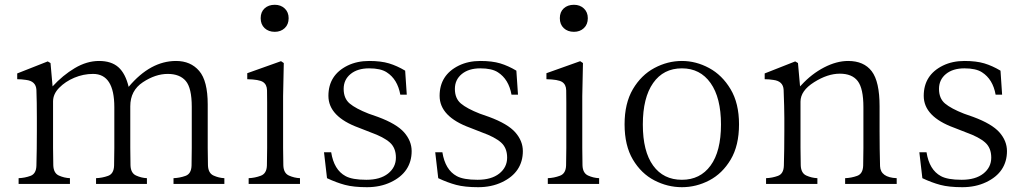

<svg xmlns="http://www.w3.org/2000/svg" viewBox="-20 -777 4324 811"><path d="M52.7 -442.4V-466.8L181.6 -517.6L193.4 -510.7L202.1 -412.1Q245.1 -459 295.9 -489.3Q346.7 -519.5 398.4 -519.5Q450.2 -519.5 480 -493.2Q509.8 -466.8 523.4 -410.2Q615.2 -519.5 723.6 -519.5Q785.2 -519.5 821.3 -477.5Q857.4 -435.5 857.4 -335.9V-152.3Q857.4 -112.3 858.4 -79.1Q859.4 -45.9 881.8 -35.6Q904.3 -25.4 927.7 -24.4V0H712.9V-24.4Q739.3 -25.4 763.7 -34.2Q788.1 -43 789.1 -77.6Q790 -112.3 790 -152.3V-326.2Q790 -405.3 764.6 -435.1Q739.3 -464.8 688.5 -464.8Q636.7 -464.8 583.5 -429.7Q530.3 -394.5 530.3 -328.1V-152.3Q530.3 -112.3 531.2 -79.1Q532.2 -45.9 554.7 -35.6Q577.1 -25.4 600.6 -24.4V0H385.7V-24.4Q412.1 -25.4 436.5 -34.2Q460.9 -43 461.9 -77.6Q462.9 -112.3 462.9 -152.3V-324.2Q462.9 -464.8 373 -464.8Q332 -464.8 293.9 -448.7Q255.9 -432.6 230 -406.2Q204.1 -379.9 204.1 -348.6V-152.3Q204.1 -112.3 205.1 -79.1Q206.1 -45.9 228.5 -35.6Q251 -25.4 275.4 -24.4V0H58.6V-24.4Q85 -25.4 108.9 -34.2Q132.8 -43 133.8 -77.1Q135.7 -146.5 135.7 -223.6V-279.3Q135.7 -347.7 133.8 -397.5Q131.8 -434.6 89.8 -439.5Q71.3 -442.4 52.7 -442.4Z M1024.4 -442.4V-467.8L1167 -518.6L1178.7 -510.7L1175.8 -371.1V-152.3Q1175.8 -112.3 1176.8 -79.1Q1177.7 -45.9 1200.2 -35.6Q1222.7 -25.4 1247.1 -24.4V0H1030.3V-24.4Q1056.6 -25.4 1081.5 -34.7Q1106.4 -43.9 1107.4 -78.1Q1108.4 -112.3 1108.4 -152.3V-343.8Q1108.4 -371.1 1107.9 -395.5Q1107.4 -419.9 1090.8 -430.7Q1074.2 -441.4 1024.4 -442.4ZM1081.1 -700.2Q1081.1 -726.6 1097.7 -741.7Q1114.3 -756.8 1140.6 -756.8Q1166 -756.8 1182.6 -741.2Q1199.2 -725.6 1199.2 -700.2Q1199.2 -673.8 1182.6 -658.2Q1166 -642.6 1140.6 -642.6Q1114.3 -642.6 1097.7 -658.2Q1081.1 -673.8 1081.1 -700.2Z M1348.6 -133.8H1378.9Q1390.6 -59.6 1439.5 -33.2Q1467.8 -17.6 1527.3 -17.6Q1585.9 -17.6 1619.1 -43.9Q1652.3 -70.3 1652.3 -111.3Q1652.3 -152.3 1626.5 -175.3Q1600.6 -198.2 1545.9 -217.8L1496.1 -237.3Q1367.2 -284.2 1367.2 -372.1Q1367.2 -460 1448.2 -500Q1488.3 -519.5 1539.1 -519.5Q1588.9 -519.5 1623 -509.3Q1657.2 -499 1691.4 -478.5L1698.2 -377H1670.9Q1659.2 -442.4 1613.3 -471.7Q1587.9 -488.3 1539.1 -488.3Q1490.2 -488.3 1460.9 -464.4Q1431.6 -440.4 1431.6 -401.4Q1431.6 -361.3 1457 -339.8Q1482.4 -318.4 1537.1 -296.9L1576.2 -283.2Q1655.3 -253.9 1687 -217.8Q1718.8 -181.6 1718.8 -138.7Q1718.8 -94.7 1696.8 -61.5Q1674.8 -28.3 1630.4 -7.3Q1585.9 13.7 1530.3 13.7Q1473.6 13.7 1437 3.9Q1400.4 -5.9 1361.3 -24.4Z M1818.4 -133.8H1848.6Q1860.4 -59.6 1909.2 -33.2Q1937.5 -17.6 1997.1 -17.6Q2055.7 -17.6 2088.9 -43.9Q2122.1 -70.3 2122.1 -111.3Q2122.1 -152.3 2096.2 -175.3Q2070.3 -198.2 2015.6 -217.8L1965.8 -237.3Q1836.9 -284.2 1836.9 -372.1Q1836.9 -460 1918 -500Q1958 -519.5 2008.8 -519.5Q2058.6 -519.5 2092.8 -509.3Q2127 -499 2161.1 -478.5L2168 -377H2140.6Q2128.9 -442.4 2083 -471.7Q2057.6 -488.3 2008.8 -488.3Q1960 -488.3 1930.7 -464.4Q1901.4 -440.4 1901.4 -401.4Q1901.4 -361.3 1926.8 -339.8Q1952.1 -318.4 2006.8 -296.9L2045.9 -283.2Q2125 -253.9 2156.7 -217.8Q2188.5 -181.6 2188.5 -138.7Q2188.5 -94.7 2166.5 -61.5Q2144.5 -28.3 2100.1 -7.3Q2055.7 13.7 2000 13.7Q1943.4 13.7 1906.7 3.9Q1870.1 -5.9 1831.1 -24.4Z M2288.1 -442.4V-467.8L2430.7 -518.6L2442.4 -510.7L2439.5 -371.1V-152.3Q2439.5 -112.3 2440.4 -79.1Q2441.4 -45.9 2463.9 -35.6Q2486.3 -25.4 2510.7 -24.4V0H2293.9V-24.4Q2320.3 -25.4 2345.2 -34.7Q2370.1 -43.9 2371.1 -78.1Q2372.1 -112.3 2372.1 -152.3V-343.8Q2372.1 -371.1 2371.6 -395.5Q2371.1 -419.9 2354.5 -430.7Q2337.9 -441.4 2288.1 -442.4ZM2344.7 -700.2Q2344.7 -726.6 2361.3 -741.7Q2377.9 -756.8 2404.3 -756.8Q2429.7 -756.8 2446.3 -741.2Q2462.9 -725.6 2462.9 -700.2Q2462.9 -673.8 2446.3 -658.2Q2429.7 -642.6 2404.3 -642.6Q2377.9 -642.6 2361.3 -658.2Q2344.7 -673.8 2344.7 -700.2Z M2618.2 -252Q2618.2 -340.8 2653.3 -400.4Q2688.5 -460 2744.1 -489.7Q2799.8 -519.5 2860.4 -519.5Q2919.9 -519.5 2975.1 -489.7Q3030.3 -460 3065.9 -400.4Q3101.6 -340.8 3101.6 -252Q3101.6 -162.1 3066.4 -103Q3031.2 -43.9 2976.1 -15.1Q2920.9 13.7 2860.4 13.7Q2799.8 13.7 2744.1 -15.1Q2688.5 -43.9 2653.3 -103Q2618.2 -162.1 2618.2 -252ZM2695.3 -251Q2695.3 -137.7 2738.8 -77.6Q2782.2 -17.6 2860.4 -17.6Q2937.5 -17.6 2981.4 -77.6Q3025.4 -137.7 3025.4 -251Q3025.4 -364.3 2981.4 -426.3Q2937.5 -488.3 2860.4 -488.3Q2782.2 -488.3 2738.8 -426.3Q2695.3 -364.3 2695.3 -251Z M3210 -442.4V-466.8L3338.9 -517.6L3350.6 -510.7L3359.4 -412.1L3365.2 -418Q3408.2 -464.8 3460.9 -492.2Q3513.7 -519.5 3562.5 -519.5Q3628.9 -519.5 3662.1 -476.1Q3695.3 -432.6 3695.3 -328.1V-223.6Q3695.3 -148.4 3697.3 -75.2Q3699.2 -27.3 3767.6 -24.4V0H3549.8V-24.4Q3576.2 -25.4 3600.6 -34.2Q3625 -43 3626 -77.6Q3627 -112.3 3627 -152.3V-324.2Q3627 -403.3 3603 -434.6Q3579.1 -465.8 3527.3 -465.8Q3475.6 -465.8 3418.5 -429.7Q3361.3 -393.6 3361.3 -347.7V-152.3Q3361.3 -112.3 3362.3 -79.1Q3363.3 -45.9 3385.7 -35.6Q3408.2 -25.4 3432.6 -24.4V0H3215.8V-24.4Q3242.2 -25.4 3266.1 -34.2Q3290 -43 3291 -77.1Q3293 -146.5 3293 -223.6V-279.3Q3293 -319.3 3290 -397.5Q3288.1 -434.6 3246.1 -439.5Q3228.5 -442.4 3210 -442.4Z M3863.3 -133.8H3893.6Q3905.3 -59.6 3954.1 -33.2Q3982.4 -17.6 4042 -17.6Q4100.6 -17.6 4133.8 -43.9Q4167 -70.3 4167 -111.3Q4167 -152.3 4141.1 -175.3Q4115.2 -198.2 4060.5 -217.8L4010.7 -237.3Q3881.8 -284.2 3881.8 -372.1Q3881.8 -460 3962.9 -500Q4002.9 -519.5 4053.7 -519.5Q4103.5 -519.5 4137.7 -509.3Q4171.9 -499 4206.1 -478.5L4212.9 -377H4185.5Q4173.8 -442.4 4127.9 -471.7Q4102.5 -488.3 4053.7 -488.3Q4004.9 -488.3 3975.6 -464.4Q3946.3 -440.4 3946.3 -401.4Q3946.3 -361.3 3971.7 -339.8Q3997.1 -318.4 4051.8 -296.9L4090.8 -283.2Q4169.9 -253.9 4201.7 -217.8Q4233.4 -181.6 4233.4 -138.7Q4233.4 -94.7 4211.4 -61.5Q4189.5 -28.3 4145 -7.3Q4100.6 13.7 4044.9 13.7Q3988.3 13.7 3951.7 3.9Q3915 -5.9 3876 -24.4Z"/></svg>

Font: GenEi Koburi Mincho v6
Style: Regular
Weight: 400
Designer: o_tamon (Modified)
Foundry: o_tamon / Adobe Systems Incorporated
Version: Version 6.1